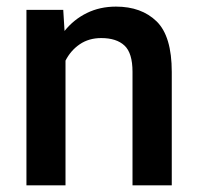

<svg xmlns="http://www.w3.org/2000/svg" viewBox="-20 -558 597 578"><path d="M284.7 -443.4Q247.6 -443.4 220.2 -424.8Q192.9 -406.2 177.2 -375.5V0H59.6V-528.3H170.4L174.3 -464.8Q202.1 -499.5 241.5 -518.8Q280.8 -538.1 329.1 -538.1Q405.8 -538.1 451.4 -493.7Q497.1 -449.2 497.1 -341.3V0H378.9V-341.8Q378.9 -398.4 354.7 -420.9Q330.6 -443.4 284.7 -443.4Z"/></svg>

Font: Vazirmatn UI Medium
Style: Regular
Weight: 500
Designer: Saber Rastikerdar
Foundry: Saber Rastikerdar
Version: Version 33.003